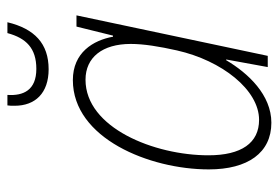

<svg xmlns="http://www.w3.org/2000/svg" viewBox="-140 -620 770 531"><g transform="rotate(-90 245.5 -355.0)"><path d="M319 -606C390 -606 431 -645 449 -720H419C405 -668 377 -640 320 -640C261 -640 245 -676 248 -720H219C218 -715 218 -708 218 -700C218 -643 253 -606 319 -606ZM171 10C248 10 308 -54 344 -115H346L325 0H356L468 -529H437L412 -428H409C399 -483 365 -539 289 -539C128 -539 42 -327 42 -163C42 -55 88 10 171 10ZM179 -24C115 -24 81 -73 81 -164C81 -314 157 -504 290 -504C352 -504 389 -457 389 -379C389 -343 382 -300 371 -251C343 -127 262 -24 179 -24Z"/></g></svg>

Font: Noto Sans SemiCondensed ExtraLight
Style: Italic
Weight: 200
Width: 4
Italic angle: -12°
Designer: Monotype Design Team
Foundry: Monotype Imaging Inc.
Version: Version 2.013